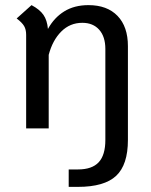

<svg xmlns="http://www.w3.org/2000/svg" viewBox="-20 -501 589 749"><path d="M479 -321V45Q479 142 433 185Q387 228 284 228H248V160H284Q339 160 365 132Q391 104 391 45V-310Q391 -358 367 -385Q343 -412 301 -412Q253 -412 219 -378Q185 -344 170 -287V0H82V-365Q82 -386 74 -399.5Q66 -413 45 -429L103 -481Q135 -464 149.5 -443Q164 -422 167 -388Q191 -432 230.5 -456.5Q270 -481 325 -481Q398 -481 438.5 -439Q479 -397 479 -321Z"/></svg>

Font: KoHo Medium
Style: Regular
Weight: 500
Version: Version 1.000; ttfautohint (v1.6)